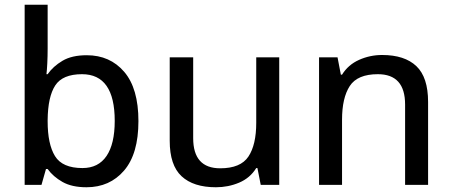

<svg xmlns="http://www.w3.org/2000/svg" viewBox="-20 -780 1906 810"><path d="M181 -576Q181 -543 179.5 -513Q178 -483 176 -467H181Q204 -500 243.5 -523.5Q283 -547 346 -547Q444 -547 504 -477Q564 -407 564 -269Q564 -131 503.5 -60.5Q443 10 345 10Q283 10 243.5 -12.5Q204 -35 181 -67H174L155 0H84V-760H181ZM326 -467Q244 -467 213 -419.5Q182 -372 181 -274V-268Q181 -172 212 -121.5Q243 -71 328 -71Q395 -71 429.5 -122Q464 -173 464 -270Q464 -467 326 -467Z M1158 -538V0H1080L1066 -71H1061Q1035 -29 989 -9.5Q943 10 891 10Q796 10 746 -36.5Q696 -83 696 -186V-538H795V-197Q795 -70 909 -70Q995 -70 1028 -119.5Q1061 -169 1061 -262V-538Z M1592 -548Q1687 -548 1736.5 -501Q1786 -454 1786 -350V0H1689V-339Q1689 -467 1574 -467Q1488 -467 1455.5 -417Q1423 -367 1423 -275V0H1326V-538H1404L1418 -465H1423Q1449 -507 1495 -527.5Q1541 -548 1592 -548Z"/></svg>

Font: Noto Sans Kayah Li Medium
Style: Regular
Weight: 500
Designer: Monotype Design Team, Sérgio Martins
Foundry: Monotype Imaging Inc.
Version: Version 2.002; ttfautohint (v1.8.4.7-5d5b)